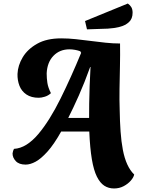

<svg xmlns="http://www.w3.org/2000/svg" viewBox="-20 -906 798 1086"><path d="M625 160Q594 160 570 144.5Q546 129 528 93Q510 57 499.5 -5.5Q489 -68 485 -162H326Q285 -89 248.5 -48.5Q212 -8 181.5 8.5Q151 25 125 25Q88 25 69.5 5.5Q51 -14 51 -38Q52 -46 54 -52Q56 -58 59 -64Q95 -66 129.5 -87.5Q164 -109 196.5 -147.5Q229 -186 260.5 -236.5Q292 -287 322 -347.5Q352 -408 381.5 -473.5Q411 -539 439 -607L434 -616Q421 -621 404.5 -624Q388 -627 373 -627Q318 -627 282.5 -590.5Q247 -554 244 -491Q244 -463 248 -437Q252 -411 268 -379Q253 -365 233.5 -359Q214 -353 199 -353Q157 -353 129.5 -371.5Q102 -390 90 -421Q78 -452 79 -488Q81 -536 108.5 -582Q136 -628 190 -658.5Q244 -689 326 -689Q367 -689 408.5 -684.5Q450 -680 492.5 -674.5Q535 -669 577 -664.5Q619 -660 659 -660Q660 -595 658.5 -530.5Q657 -466 656 -404Q655 -342 657 -284Q658 -219 662 -162Q666 -105 675 -58Q684 -11 700 24Q716 59 739 81Q736 97 720 115.5Q704 134 679.5 147Q655 160 625 160ZM366 -239H484Q484 -276 484.5 -321.5Q485 -367 487 -419Q489 -471 492 -527H490Q458 -438 426 -366Q394 -294 366 -239ZM472 -740 461 -787 703 -886Q716 -877 723 -865Q730 -853 730 -834Q730 -800 709.5 -781Q689 -762 657 -754Q625 -746 590 -744Z"/></svg>

Font: Sansita Swashed Light
Style: Bold
Weight: 700
Version: Version 1.003